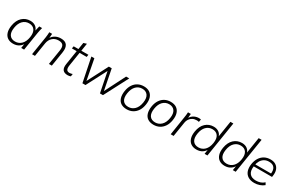

<svg xmlns="http://www.w3.org/2000/svg" viewBox="159 -2104 5243 3479"><g transform="rotate(30 2780.5 -364.0)"><path d="M239 8Q170 8 123 -23.5Q76 -55 57 -115.5Q38 -176 52 -262Q72 -382 141.5 -446Q211 -510 309 -510Q377 -510 422.5 -474.5Q468 -439 477 -377L466 -376L496 -501H555Q548 -472 541 -444Q534 -416 530 -389L468 0H407L427 -126H442Q415 -63 363 -27.5Q311 8 239 8ZM251 -44Q326 -44 380 -96.5Q434 -149 450 -250Q466 -351 427.5 -404.5Q389 -458 310 -458Q235 -458 182 -405Q129 -352 113 -252Q97 -150 134.5 -97Q172 -44 251 -44Z M634 0 696 -389Q700 -416 702.5 -444Q705 -472 706 -501H765L756 -386L742 -385Q772 -446 825.5 -478Q879 -510 948 -510Q1041 -510 1076.5 -457.5Q1112 -405 1097 -308L1048 0H987L1036 -306Q1049 -388 1022.5 -422.5Q996 -457 930 -457Q853 -457 803.5 -411Q754 -365 741 -289L695 0Z M1382 8Q1308 8 1277.5 -32.5Q1247 -73 1260 -155L1307 -452H1207L1216 -501H1315L1337 -641L1401 -661L1376 -501H1524L1516 -452H1368L1323 -165Q1313 -103 1329 -74Q1345 -45 1389 -45Q1408 -45 1424 -49Q1440 -53 1452 -58L1444 -4Q1430 1 1415 4.5Q1400 8 1382 8Z M1688 0 1586 -501H1649L1737 -36H1711L1952 -501H2012L2103 -36H2077L2313 -501H2379L2118 0H2055L1961 -471H1997L1752 0Z M2615 8Q2543 8 2494.5 -23Q2446 -54 2427 -115Q2408 -176 2421 -262Q2434 -342 2470.5 -397.5Q2507 -453 2561.5 -481.5Q2616 -510 2684 -510Q2757 -510 2804.5 -478.5Q2852 -447 2872 -386.5Q2892 -326 2878 -240Q2865 -159 2828 -104Q2791 -49 2737 -20.5Q2683 8 2615 8ZM2620 -44Q2694 -44 2748 -96.5Q2802 -149 2818 -250Q2834 -351 2795.5 -404.5Q2757 -458 2679 -458Q2604 -458 2551 -405Q2498 -352 2482 -252Q2466 -150 2503 -97Q2540 -44 2620 -44Z M3177 8Q3105 8 3056.5 -23Q3008 -54 2989 -115Q2970 -176 2983 -262Q2996 -342 3032.5 -397.5Q3069 -453 3123.5 -481.5Q3178 -510 3246 -510Q3319 -510 3366.5 -478.5Q3414 -447 3434 -386.5Q3454 -326 3440 -240Q3427 -159 3390 -104Q3353 -49 3299 -20.5Q3245 8 3177 8ZM3182 -44Q3256 -44 3310 -96.5Q3364 -149 3380 -250Q3396 -351 3357.5 -404.5Q3319 -458 3241 -458Q3166 -458 3113 -405Q3060 -352 3044 -252Q3028 -150 3065 -97Q3102 -44 3182 -44Z M3535 0 3595 -384Q3600 -413 3603.5 -442.5Q3607 -472 3608 -501H3667L3658 -386L3646 -385Q3662 -427 3691 -454.5Q3720 -482 3756.5 -496Q3793 -510 3830 -510Q3843 -510 3854 -508.5Q3865 -507 3876 -505L3865 -449Q3854 -453 3842 -454Q3830 -455 3816 -455Q3769 -455 3732.5 -435Q3696 -415 3673.5 -381.5Q3651 -348 3645 -308L3596 0Z M4075 8Q4006 8 3959 -23.5Q3912 -55 3893 -115.5Q3874 -176 3888 -262Q3908 -382 3977.5 -446Q4047 -510 4145 -510Q4213 -510 4258.5 -474.5Q4304 -439 4313 -377H4303L4360 -736H4421L4304 0H4244L4264 -126H4278Q4251 -63 4199 -27.5Q4147 8 4075 8ZM4087 -44Q4162 -44 4216 -96.5Q4270 -149 4286 -250Q4302 -351 4263.5 -404.5Q4225 -458 4146 -458Q4071 -458 4018 -405Q3965 -352 3949 -252Q3933 -150 3970.5 -97Q4008 -44 4087 -44Z M4666 8Q4597 8 4550 -23.5Q4503 -55 4484 -115.5Q4465 -176 4479 -262Q4499 -382 4568.5 -446Q4638 -510 4736 -510Q4804 -510 4849.5 -474.5Q4895 -439 4904 -377H4894L4951 -736H5012L4895 0H4835L4855 -126H4869Q4842 -63 4790 -27.5Q4738 8 4666 8ZM4678 -44Q4753 -44 4807 -96.5Q4861 -149 4877 -250Q4893 -351 4854.5 -404.5Q4816 -458 4737 -458Q4662 -458 4609 -405Q4556 -352 4540 -252Q4524 -150 4561.5 -97Q4599 -44 4678 -44Z M5286 8Q5206 8 5153 -25Q5100 -58 5079 -119.5Q5058 -181 5071 -266Q5084 -343 5119.5 -397.5Q5155 -452 5209.5 -481Q5264 -510 5334 -510Q5402 -510 5446 -480.5Q5490 -451 5508.5 -398.5Q5527 -346 5516 -276L5512 -248H5113L5119 -293H5482L5464 -279Q5477 -366 5443.5 -413.5Q5410 -461 5330 -461Q5272 -461 5230.5 -435.5Q5189 -410 5164 -366.5Q5139 -323 5131 -267L5129 -248Q5115 -149 5156.5 -96.5Q5198 -44 5290 -44Q5336 -44 5380 -58Q5424 -72 5460 -106L5485 -61Q5446 -28 5393.5 -10Q5341 8 5286 8Z"/></g></svg>

Font: Mulish ExtraLight Light
Style: Italic
Weight: 300
Italic angle: -9°
Version: Version 3.603